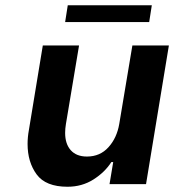

<svg xmlns="http://www.w3.org/2000/svg" viewBox="-20 -701 663 731"><path d="M536 0H397L411 -84H404Q379 -45 335.5 -17.5Q292 10 237 10Q154 10 119.5 -37Q85 -84 85 -153Q85 -179 90 -206L143 -528H281L231 -229Q228 -211 228 -195Q228 -153 249.5 -129Q271 -105 311 -105Q361 -105 393 -140.5Q425 -176 434 -229L484 -528H623ZM238 -681H558L548 -617H228Z"/></svg>

Font: Be Vietnam
Style: Bold Italic
Weight: 700
Italic angle: -9.66701°
Designer: Gabriel Lam
Foundry: TypeRant
Version: Version 3.000